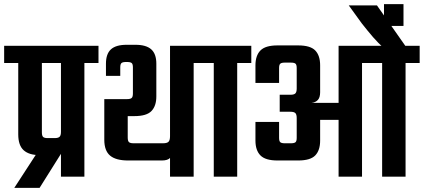

<svg xmlns="http://www.w3.org/2000/svg" viewBox="-40 -852 2044 926"><path d="M-20 -631H435V-548H-20ZM254 -597H367V0H254ZM48 -591H162V-214Q162 -197 168 -191.5Q174 -186 189 -186H224Q241 -186 247.5 -192.5Q254 -199 254 -216L269 -134L151 54H29L146 -126L169 -104H150Q100 -104 74 -127.5Q48 -151 48 -204Z M780 -631H962V-548H780ZM780 -592H894V0H780ZM613 -636Q665 -636 689.5 -614Q714 -592 714 -545V-387Q714 -341 690.5 -316.5Q667 -292 608 -292H576V-189Q576 -172 582 -166.5Q588 -161 604 -161H746Q766 -161 773 -168.5Q780 -176 780 -195L793 -131Q793 -104 781 -91Q769 -78 741 -78H578Q519 -78 491 -101.5Q463 -125 463 -178V-374H573Q589 -374 595 -379.5Q601 -385 601 -401V-527Q601 -543 595 -548Q589 -553 573 -553H567Q552 -553 546 -548Q540 -543 540 -527V-486H471V-545Q471 -592 495 -614Q519 -636 571 -636Z M991 -569H1104V0H991ZM923 -631H1172V-548H923Z M1778 -826 1921 -622H1810Q1785 -643 1759.5 -672.5Q1734 -702 1705 -739L1642 -826ZM1593 -631H1706V0H1593ZM1400 -356H1640V-274H1441ZM1666 -631H1774V-548H1666ZM1398 -633Q1457 -633 1480.5 -608.5Q1504 -584 1504 -537V-407Q1504 -382 1493 -370Q1482 -358 1463 -356V-353Q1482 -351 1493 -339Q1504 -327 1504 -302V-174Q1504 -127 1480.5 -102.5Q1457 -78 1398 -78H1298Q1240 -78 1216 -102.5Q1192 -127 1192 -174V-264H1306V-187Q1306 -171 1312 -166Q1318 -161 1333 -161H1363Q1379 -161 1385 -166Q1391 -171 1391 -187V-283Q1391 -300 1384.5 -306.5Q1378 -313 1361 -313H1309V-395H1361Q1378 -395 1384.5 -401.5Q1391 -408 1391 -425V-524Q1391 -540 1385 -545Q1379 -550 1363 -550H1333Q1318 -550 1312 -545Q1306 -540 1306 -524V-452H1192V-537Q1192 -584 1216 -608.5Q1240 -633 1298 -633ZM1803 -569H1916V0H1803ZM1735 -631H1984V-548H1735Z M1812 -832H1906V-727H1812Z"/></svg>

Font: Teko Light Medium
Style: Regular
Weight: 500
Version: Version 2.000;gftools[0.9.28.dev9+g7d2139d.d20230707]